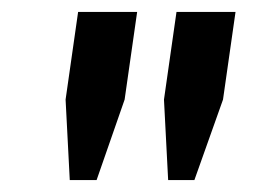

<svg xmlns="http://www.w3.org/2000/svg" viewBox="-20 -706 448 322"><path d="M97 -404 90 -539 111 -686H210L189 -539L142 -404ZM262 -404 255 -539 276 -686H375L354 -539L306 -404Z"/></svg>

Font: Chivo Medium
Style: Italic
Weight: 500
Italic angle: -8.05°
Designer: Hector Gatti
Foundry: Omnibus-Type
Version: Version 2.002